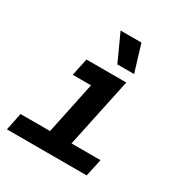

<svg xmlns="http://www.w3.org/2000/svg" viewBox="-181 -924 1011 1061"><g transform="rotate(30 325.0 -393.5)"><path d="M35 -111H223L293 -443H176L200 -554H454L360 -111H545L521 0H12ZM361 -616 283 -787H416L468 -616Z"/></g></svg>

Font: Azeret Mono SemiBold
Style: Italic
Weight: 600
Italic angle: -12°
Designer: Martin Vácha
Foundry: Displaay
Version: Version 1.000; Glyphs 3.0.3, build 3074